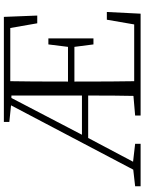

<svg xmlns="http://www.w3.org/2000/svg" viewBox="106 -872 765 1018"><g transform="rotate(-90 489.0 -362.5)"><path d="M11 -29 99 -39 440 -687 352 -696V-725H909L916 -548H875L850 -691H568Q566 -595 566 -385H750L763 -489H795V-250H763L750 -351H566Q566 -132 568 -34H869L894 -179H935L926 0H386V-29L490 -38Q492 -122 492 -278H267L141 -40L236 -29V0H11ZM284 -311H492V-685H479Z"/></g></svg>

Font: GL-CurulMinamoto Light
Style: Regular
Weight: 300
Designer: Eunice (kana); Ryoko NISHIZUKA 西塚涼子 (ideographs); Frank Grießhammer (Latin, Greek & Cyrillic); Wenlong ZHANG
Foundry: Gutenberg Labo; Adobe
Version: Version 1.002